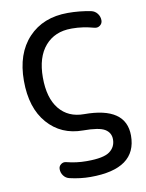

<svg xmlns="http://www.w3.org/2000/svg" viewBox="-86 -619 674 887"><g transform="rotate(-10 251.0 -175.5)"><path d="M293.9 -557.6Q348.6 -557.6 402.3 -546.9Q419.9 -543 430.7 -528.8Q441.4 -514.6 441.4 -497.1Q441.4 -482.4 429.7 -473.6Q418 -464.8 403.3 -468.8Q350.6 -483.4 301.8 -483.4Q298.8 -483.4 296.9 -483.4Q219.7 -483.4 174.3 -431.2Q128.9 -378.9 128.9 -283.2Q128.9 -187.5 170.9 -135.7Q212.9 -84 287.1 -84Q483.4 -84 483.4 50.8Q483.4 207 266.6 207Q218.8 207 168.9 195.3Q152.3 191.4 142.1 177.7Q131.8 164.1 131.8 146.5Q131.8 132.8 143.1 124.5Q154.3 116.2 168 120.1Q213.9 131.8 259.8 131.8Q261.7 131.8 264.6 131.8Q340.8 131.8 369.6 110.8Q398.4 89.8 398.4 53.7Q398.4 22.5 371.6 5.9Q344.7 -10.7 269.5 -10.7Q167 -10.7 103.5 -83.5Q40 -156.2 40 -283.7Q40 -411.1 108.9 -484.4Q177.7 -557.6 293.9 -557.6Z"/></g></svg>

Font: Gen Jyuu GothicX Regular
Style: Regular
Weight: 400
Designer: [Source Han Sans]
Ryoko NISHIZUKA  (kana & ideographs); Paul D. Hunt (Latin, Greek & Cyrillic); Wenlong ZHANG  (bopomofo
Version: Version 1.002.20150607